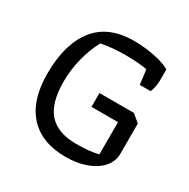

<svg xmlns="http://www.w3.org/2000/svg" viewBox="-146 -760 890 903"><g transform="rotate(30 299.0 -309.0)"><path d="M54 -289Q54 -449 123 -537.5Q192 -626 331 -626Q392 -626 447.5 -614Q503 -602 529 -585V-529Q529 -491 516 -460H457L447 -539Q430 -543 396.5 -545.5Q363 -548 330 -548Q255 -548 199 -536Q172 -488 155.5 -424Q139 -360 139 -295Q139 -178 187.5 -124Q236 -70 337 -70Q408 -70 456 -82V-257H312V-332H499L540 -298V-134Q540 -93 512 -60.5Q484 -28 434.5 -10Q385 8 324 8Q194 8 124 -68Q54 -144 54 -289Z"/></g></svg>

Font: Athiti Medium
Style: Regular
Weight: 500
Designer: CadsonDemak Team
Foundry: CadsonDemak
Version: Version 1.032